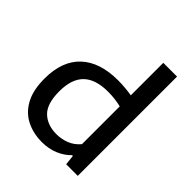

<svg xmlns="http://www.w3.org/2000/svg" viewBox="-220 -952 1105 1105"><g transform="rotate(45 333.0 -399.5)"><path d="M300.5 9Q230 9 173.8 -19Q117.5 -47 84.8 -106.5Q52 -166 52 -260.5Q52 -404 131.8 -478.5Q211.5 -553 359.5 -553Q390 -553 418.8 -550.2Q447.5 -547.5 471.5 -543.5V-808H583.5V0H489L482.5 -61H476Q445 -28.5 400 -9.8Q355 9 300.5 9ZM327 -82.5Q366.5 -82.5 404.5 -97Q442.5 -111.5 471.5 -146V-453.5Q449.5 -459 421.8 -462.5Q394 -466 365 -466Q263.5 -466 213.8 -417.8Q164 -369.5 164 -269Q164 -167.5 208.5 -125Q253 -82.5 327 -82.5Z"/></g></svg>

Font: Encode Sans Exp Md
Style: Regular
Weight: 500
Width: 7
Designer: Multiple Designers
Foundry: Impallari Type
Version: Version 3.002; ttfautohint (v1.8.3) -l 8 -r 50 -G 200 -x 14 